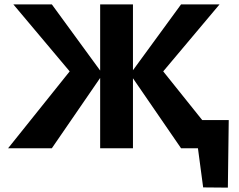

<svg xmlns="http://www.w3.org/2000/svg" viewBox="-20 -678 1093 878"><path d="M909 179 868 -129H1026L1022 180ZM879 -129H977V0H879ZM808 0 575 -339 808 -658H984L683 -300L690 -397L1008 0ZM17 0 335 -397 342 -300 41 -658H217L450 -339L217 0ZM438 0V-658H588V0Z"/></svg>

Font: Ysabeau Infant ExtraBold
Style: Regular
Weight: 800
Designer: Christian Thalmann (Catharsis Fonts)
Version: Version 2.001;gftools[0.9.30]; featfreeze: ss01,ss02,lnum